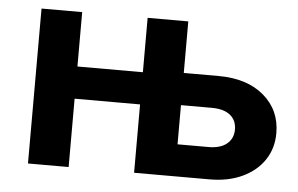

<svg xmlns="http://www.w3.org/2000/svg" viewBox="-42 -562 963 621"><g transform="rotate(5 439.5 -251.5)"><path d="M413.5 0V-503H545.5V-91.9L533.5 -103.9H645.7Q684.7 -103.9 705.5 -121.2Q726.3 -138.5 726.3 -167.5Q726.3 -197.5 705.5 -214.3Q684.7 -231.1 645.7 -231.1H518.3V-335.6H658.5Q751.1 -335.6 805.9 -289Q860.7 -242.4 860.7 -167.5Q860.7 -118.2 835.5 -80.5Q810.3 -42.8 764.7 -21.4Q719.1 0 658.5 0ZM69 0V-503H201V0ZM161.6 -221.9V-326.4H452.9V-221.9Z"/></g></svg>

Font: Wix Madefor Display
Style: Regular
Weight: 400
Designer: Dalton Maag Ltd
Foundry: Dalton Maag Ltd
Version: Version 3.100